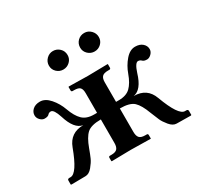

<svg xmlns="http://www.w3.org/2000/svg" viewBox="-135 -793 1001 962"><g transform="rotate(-30 365.5 -312.0)"><path d="M400.9 -570.8Q400.9 -593.8 416.5 -609.4Q432.1 -625 455.1 -625Q477.1 -625 492.9 -608.9Q508.8 -592.8 508.8 -570.8Q508.8 -548.8 492.9 -533.4Q477.1 -518.1 455.1 -518.1Q433.1 -518.1 417 -533.4Q400.9 -548.8 400.9 -570.8ZM328.1 -570.8Q328.1 -548.8 312 -533.4Q295.9 -518.1 273.9 -518.1Q252 -518.1 236.1 -533.4Q220.2 -548.8 220.2 -570.8Q220.2 -592.8 236.1 -608.9Q252 -625 273.9 -625Q295.9 -625 312 -609.6Q328.1 -594.2 328.1 -570.8ZM420.9 -208V-71.8Q420.9 -48.8 430.4 -38.3Q439.9 -27.8 463.9 -27.8H472.2Q480 -27.8 480 -20V-1L479 1Q402.8 -1 363.8 -1L253.9 1L252 -1V-20Q252 -27.8 259.8 -27.8H268.1Q292 -27.8 301.5 -38.3Q311 -48.8 311 -71.8V-208Q253.9 -208 230.5 -186.5Q207 -165 188 -112.8Q176.8 -82 168.5 -63.5Q160.2 -44.9 141.6 -22.5Q123 0 102.1 0L20 1L17.1 -1V-23.9Q17.1 -32.7 26.9 -33.2H35.2Q72.3 -33.2 118.2 -157.2Q144 -227.1 220.2 -227.1Q172.4 -234.9 147 -317.9Q130.9 -367.7 113.8 -368.2Q102.5 -368.2 96.2 -360.8Q89.4 -352.1 69.8 -352.1Q56.6 -352.1 44.9 -364Q33.2 -376 33.2 -391.1Q33.2 -410.2 48.6 -424.1Q64 -438 90.8 -438Q120.6 -438 147.2 -407.5Q173.8 -377 188 -336.9Q204.1 -292 227.5 -269Q251 -246.1 293.9 -246.1H311V-359.9Q311 -382.8 302 -392.3Q293 -401.9 268.1 -401.9H259.8Q252 -401.9 252 -410.2V-429.2L253.9 -431.2Q329.1 -429.2 363.8 -429.2L479 -431.2L480 -429.2V-410.2Q480 -402.3 472.2 -401.9H463.9Q439.9 -401.9 430.4 -391.8Q420.9 -381.8 420.9 -359.9V-246.1H438Q481 -246.1 504.4 -269Q527.8 -292 543.9 -336.9Q558.1 -377 584.5 -407.5Q610.8 -438 641.1 -438Q668 -438 683.6 -424.1Q699.2 -410.2 699.2 -391.1Q699.2 -376 687 -364Q674.8 -352.1 662.1 -352.1Q644 -352.1 636.2 -360.8Q629.4 -367.7 618.2 -368.2Q601.1 -368.2 585 -317.9Q560.1 -234.9 512.2 -227.1Q588.4 -227.1 613.8 -157.2Q659.7 -33.2 696.8 -33.2H705.1Q714.8 -33.2 714.8 -23.9V-1L711.9 1L629.9 0Q608.9 0 589.8 -22.9Q570.8 -45.9 563.5 -63Q556.2 -80.1 543 -112.8Q523.9 -164.6 501 -186.3Q478 -208 420.9 -208Z"/></g></svg>

Font: Linux Libertine
Style: Semibold
Weight: 600
Designer: Philipp H. Poll
Foundry: Philipp H. Poll
Version: Version 5.1.2 ; ttfautohint (v0.9)